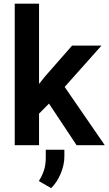

<svg xmlns="http://www.w3.org/2000/svg" viewBox="-20 -770 576 1018"><path d="M386.2 0 239.7 -220.7 187 -167.5V0H58.1V-750.5H187V-324.7L218.8 -364.7L362.3 -528.3H518.1L322.8 -309.1L535.6 0ZM321.3 23.9V60.1Q321.3 104 301.8 150.6Q282.2 197.3 251 227.5L186 189.9Q203.1 163.1 212.9 133.8Q222.7 104.5 222.7 65.4V23.9Z"/></svg>

Font: Vazirmatn RD UI SemiBold
Style: Regular
Weight: 600
Designer: Saber Rastikerdar
Foundry: Saber Rastikerdar
Version: Version 33.003